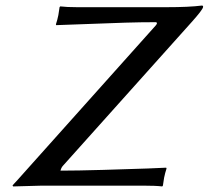

<svg xmlns="http://www.w3.org/2000/svg" viewBox="-20 -671 754 694"><path d="M198.7 -54.2Q256.8 -54.2 352.3 -56.9Q447.8 -59.6 514.2 -62L580.6 -64.9L582 -62Q576.7 -45.9 573.2 -28.8Q573.2 -27.8 568.8 0L566.4 2.9Q543 0 496.1 0H132.8L27.3 2.9L25.4 -1Q33.7 -9.3 45.2 -22.5Q56.6 -35.6 59.1 -38.1L543 -579.1Q545.9 -582.5 546.9 -585.2Q547.9 -587.9 546.4 -589.4Q544.9 -590.8 542.5 -590.8Q487.8 -590.8 432.6 -589.1Q377.4 -587.4 304.7 -584.5Q231.9 -581.5 183.1 -580.1L182.1 -583Q187.5 -599.1 190.9 -616.2Q190.9 -617.2 195.3 -645L197.8 -647.9Q221.2 -645 258.3 -645H582Q663.1 -645 709.5 -650.9Q715.3 -650.9 713.9 -645Q711.9 -634.8 672.4 -590.8L207.5 -71.8Q201.2 -64.9 198.7 -54.2Z"/></svg>

Font: Linux Biolinum
Style: Italic
Weight: 400
Italic angle: -12°
Designer: Philipp H. Poll
Foundry: Philipp H. Poll
Version: Version 1.1.3 ; ttfautohint (v0.9)